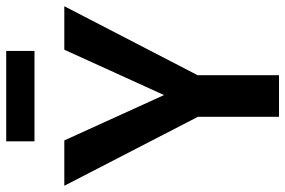

<svg xmlns="http://www.w3.org/2000/svg" viewBox="-172 -748 918 618"><g transform="rotate(-90 287.0 -439.0)"><path d="M432 -878H141V-787H432ZM436 -691 290 -370 144 -691H-2L220 -261V0H354V-262L576 -691Z"/></g></svg>

Font: Fira Sans Medium
Style: Regular
Weight: 500
Designer: Carrois Corporate & Edenspiekermann AG
Foundry: Carrois Corporate GbR & Edenspiekermann AG
Version: Version 4.203